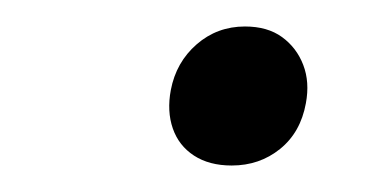

<svg xmlns="http://www.w3.org/2000/svg" viewBox="-20 -442 291 145"><path d="M155 -317Q138 -317 126.5 -324.5Q115 -332 110.5 -345Q106 -358 109 -374Q113 -395 128.5 -408.5Q144 -422 165 -422Q182 -422 193 -414Q204 -406 209 -393Q214 -380 211 -364Q207 -342 191.5 -329.5Q176 -317 155 -317Z"/></svg>

Font: Ysabeau Office Medium
Style: Italic
Weight: 500
Italic angle: -12°
Designer: Christian Thalmann (Catharsis Fonts)
Version: Version 2.001;gftools[0.9.30]; featfreeze: tnum,lnum,ss02